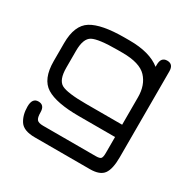

<svg xmlns="http://www.w3.org/2000/svg" viewBox="-148 -604 950 951"><g transform="rotate(30 327.0 -128.5)"><path d="M581.1 75.2Q581.1 142.6 560.1 171.4Q539.1 200.2 482.4 200.2H167Q103.5 200.2 81.5 167.5Q59.6 134.8 59.6 85.9Q59.6 37.1 94.7 37.1Q129.9 37.1 129.9 79.1Q129.9 108.4 138.7 119.1Q147.5 129.9 173.8 129.9H475.6Q498 129.9 504.4 122.6Q510.7 115.2 510.7 90.8V0H303.7Q174.8 0 117.2 -35.6Q59.6 -71.3 59.6 -173.8V-276.4Q59.6 -378.9 117.2 -414.6Q174.8 -450.2 305.7 -450.2H334Q450.2 -450.2 510.7 -401.4V-413.1Q510.7 -457 545.9 -457Q581.1 -457 581.1 -416ZM303.7 -70.3H510.7V-227.5Q510.7 -296.9 471.7 -338.4Q432.6 -379.9 334 -379.9H305.7Q197.3 -379.9 163.6 -361.8Q129.9 -343.8 129.9 -273.4V-176.8Q129.9 -106.4 163.6 -88.4Q197.3 -70.3 303.7 -70.3Z"/></g></svg>

Font: Jura
Style: DemiBold
Weight: 600
Version: Version 2.5